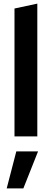

<svg xmlns="http://www.w3.org/2000/svg" viewBox="-20 -753 286 1060"><path d="M17 0ZM186 -733V0H60V-706ZM70 83H190L109 287H17Z"/></svg>

Font: Rosa Sans SemiBold
Style: Regular
Weight: 600
Designer: Pentagram / MCKL
Foundry: Pentagram / MCKL
Version: Version 1.005;September 16, 2019;FontCreator 11.5.0.2425 64-